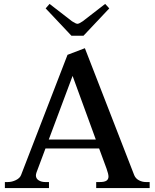

<svg xmlns="http://www.w3.org/2000/svg" viewBox="-20 -964 792 984"><path d="M346 -781 214 -921 234 -944 349 -855Q369 -842 377 -842Q385 -842 404 -855L519 -944L540 -921L408 -781ZM747 -31V0H473V-31H491Q515 -31 525.5 -38Q536 -45 536 -59Q536 -72 526 -100L488 -203H213L167 -80Q164 -71 164 -65Q164 -49 178 -40Q192 -31 212 -31H231V0H5V-31H20Q41 -31 61.5 -41Q82 -51 88 -67L326 -683L415 -717L668 -66Q675 -49 692 -40Q709 -31 728 -31ZM471 -249 352 -575 230 -249Z"/></svg>

Font: Taviraj Medium
Style: Regular
Weight: 500
Designer: Katatrad Team
Foundry: CadsonDemak
Version: Version 1.001